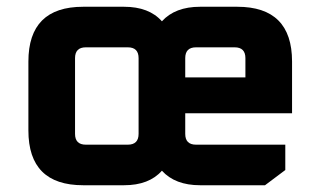

<svg xmlns="http://www.w3.org/2000/svg" viewBox="-20 -548 948 568"><path d="M64 -162V-366Q64 -528 226 -528H347Q421 -528 459 -485Q498 -528 572 -528H682Q844 -528 844 -366V-213H528V-152Q528 -120 560 -120H824V-45L764 0H572Q498 0 459 -43Q421 0 347 0H226Q64 0 64 -162ZM202 -152Q202 -120 234 -120H358Q390 -120 390 -152V-376Q390 -408 358 -408H234Q202 -408 202 -376ZM528 -319H706V-376Q706 -408 674 -408H560Q528 -408 528 -376Z"/></svg>

Font: Oxanium
Style: Bold
Weight: 700
Designer: Severin Meyer
Version: Version 2.000